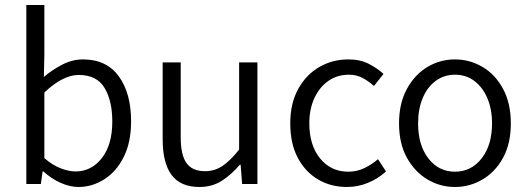

<svg xmlns="http://www.w3.org/2000/svg" viewBox="-20 -734 2105 766"><path d="M293 12Q259 12 222 -4.5Q185 -21 153 -50H150L143 0H85V-714H157V-516L155 -427Q189 -456 229 -476.5Q269 -497 311 -497Q405 -497 454 -429.5Q503 -362 503 -250Q503 -167 474 -108.5Q445 -50 396.5 -19Q348 12 293 12ZM281 -50Q345 -50 386.5 -103.5Q428 -157 428 -249Q428 -332 397 -383.5Q366 -435 294 -435Q231 -435 157 -365V-103Q191 -74 223.5 -62Q256 -50 281 -50Z M776 12Q700 12 664.5 -36Q629 -84 629 -177V-485H701V-186Q701 -116 724 -83.5Q747 -51 798 -51Q836 -51 867 -71.5Q898 -92 934 -137V-485H1007V0H946L940 -77H937Q903 -37 864.5 -12.5Q826 12 776 12Z M1364 12Q1300 12 1249 -18Q1198 -48 1168 -104.5Q1138 -161 1138 -242Q1138 -322 1170 -379.5Q1202 -437 1254.5 -467Q1307 -497 1369 -497Q1417 -497 1451 -479.5Q1485 -462 1510 -439L1472 -391Q1451 -410 1426.5 -423Q1402 -436 1372 -436Q1326 -436 1290.5 -411.5Q1255 -387 1234.5 -343Q1214 -299 1214 -242Q1214 -155 1257 -102Q1300 -49 1370 -49Q1404 -49 1434 -63.5Q1464 -78 1488 -99L1520 -50Q1488 -21 1448 -4.5Q1408 12 1364 12Z M1795 12Q1736 12 1685.5 -18Q1635 -48 1603.5 -104.5Q1572 -161 1572 -242Q1572 -322 1603.5 -379.5Q1635 -437 1685.5 -467Q1736 -497 1795 -497Q1854 -497 1905 -467Q1956 -437 1987 -379.5Q2018 -322 2018 -242Q2018 -161 1987 -104.5Q1956 -48 1905 -18Q1854 12 1795 12ZM1795 -49Q1860 -49 1901.5 -102Q1943 -155 1943 -242Q1943 -299 1924 -343Q1905 -387 1872 -411.5Q1839 -436 1795 -436Q1752 -436 1718.5 -411.5Q1685 -387 1666.5 -343Q1648 -299 1648 -242Q1648 -155 1689 -102Q1730 -49 1795 -49Z"/></svg>

Font: Assistant
Style: Regular
Weight: 400
Designer: Hebrew By Ben Nathan, Latin by Paul Hunt
Version: Version 3.000